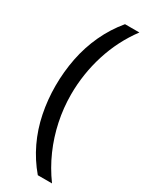

<svg xmlns="http://www.w3.org/2000/svg" viewBox="-225 -758 750 960"><g transform="rotate(30 150.0 -278.0)"><path d="M40 -274Q40 -356 55.5 -434Q71 -512 104 -583Q137 -654 187 -714H270Q200 -620 164.5 -507Q129 -394 129 -275Q129 -198 145 -122Q161 -46 192 24.5Q223 95 269 158H187Q137 99 104 29.5Q71 -40 55.5 -117Q40 -194 40 -274Z"/></g></svg>

Font: uguzrati15
Style: Book
Weight: 400
Designer: Jelle Bosma - Monotype Design Team, Universal Thirst
Foundry: Monotype Imaging Inc.
Version: Version 2.106